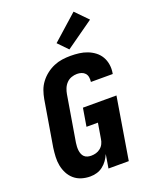

<svg xmlns="http://www.w3.org/2000/svg" viewBox="-179 -1094 958 1200"><g transform="rotate(-20 300.0 -494.0)"><path d="M209 8Q179 8 151.5 -0.5Q124 -9 103 -27Q82 -45 69 -70Q56 -95 50.5 -123Q45 -151 46.5 -181Q48 -211 52 -240L103 -545Q108 -573 117.5 -600Q127 -627 145 -651Q163 -675 187 -693.5Q211 -712 238 -723.5Q265 -735 293 -739Q321 -743 349 -743Q378 -743 406 -739.5Q434 -736 460 -726Q486 -716 507.5 -699.5Q529 -683 542.5 -660Q556 -637 560.5 -608.5Q565 -580 560 -552Q560 -550 559.5 -548.5Q559 -547 559 -546H413Q414 -546 414 -546.5Q414 -547 414 -548Q416 -563 413.5 -578Q411 -593 401.5 -603.5Q392 -614 378 -618.5Q364 -623 349 -623Q330 -623 311.5 -616.5Q293 -610 279 -595.5Q265 -581 257.5 -562.5Q250 -544 247 -526L196 -221Q194 -208 193.5 -195Q193 -182 194.5 -170Q196 -158 200.5 -146.5Q205 -135 213.5 -127Q222 -119 234 -115.5Q246 -112 259 -112Q275 -112 291 -116.5Q307 -121 320.5 -132Q334 -143 341.5 -158.5Q349 -174 351 -190L368 -292H292L312 -412H535L467 0H332L347 -91Q338 -70 324.5 -51Q311 -32 292.5 -18Q274 -4 252.5 2Q231 8 209 8ZM357 -783 295 -847 462 -996 542 -914Z"/></g></svg>

Font: Iosevka Curly Heavy Extended
Style: Italic
Weight: 900
Width: 7
Italic angle: -9°
Monospace: yes
Designer: Belleve Invis
Foundry: Belleve Invis
Version: Version 11.1.0; ttfautohint (v1.8.3)